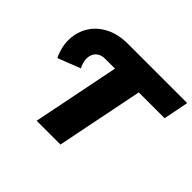

<svg xmlns="http://www.w3.org/2000/svg" viewBox="-156 -915 1130 1130"><g transform="rotate(45 409.0 -350.0)"><path d="M265 0 374 -543H298L323 -700H818L787 -543H572L463 0ZM90 -347Q58 -415 61.5 -478.5Q65 -542 97.5 -592Q130 -642 188 -671Q246 -700 323 -700H348L316 -543H293Q256 -543 235.5 -523Q215 -503 213.5 -471Q212 -439 231 -402Z"/></g></svg>

Font: Montserrat Thin ExtraBold
Style: Italic
Weight: 800
Italic angle: -11.3°
Version: Version 9.000